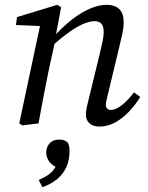

<svg xmlns="http://www.w3.org/2000/svg" viewBox="-20 -513 614 798"><path d="M73 8 60 0 150 -423 167 -404 46 -409 51 -442 218 -493 234 -483 210 -355V-347L181 -214Q170 -161 160 -107.5Q150 -54 140 0ZM393 13Q367 13 352 -0.5Q337 -14 337 -36Q337 -53 341.5 -71Q346 -89 353 -119L395 -291Q401 -317 406 -340Q411 -363 411 -379Q411 -404 401.5 -414.5Q392 -425 373 -425Q353 -425 327 -414Q301 -403 268.5 -380Q236 -357 196 -322V-362H205Q238 -399 275 -428.5Q312 -458 350.5 -475.5Q389 -493 423 -493Q458 -493 476 -475Q494 -457 494 -421Q494 -398 488.5 -373Q483 -348 477 -323L433 -140Q428 -118 424 -102.5Q420 -87 420 -78Q420 -68 425.5 -62Q431 -56 441 -56Q460 -56 484.5 -74.5Q509 -93 537 -129L563 -110Q544 -79 517.5 -50.5Q491 -22 459.5 -4.5Q428 13 393 13ZM269 114Q269 152 256 181Q243 210 218 231Q193 252 156 265L141 235Q166 224 181.5 213Q197 202 205.5 189Q214 176 220 162L228 187Q199 178 185.5 159.5Q172 141 172 121Q172 99 186 83Q200 67 228 67Q240 67 248 71Q256 75 262 80Q266 88 267.5 96Q269 104 269 114Z"/></svg>

Font: Source Serif 4 18pt
Style: Italic
Weight: 400
Italic angle: -12°
Designer: Frank Grießhammer
Foundry: Adobe Systems Incorporated
Version: Version 4.004;hotconv 1.0.116;makeotfexe 2.5.65601